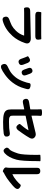

<svg xmlns="http://www.w3.org/2000/svg" viewBox="1548 -2367 904 4040"><g transform="rotate(90 2000.0 -347.0)"><path d="M422 46Q349 67 333 2Q317 -63 384 -88L449 -113Q482 -125 513 -141Q568 -170 627 -230Q697 -302 728 -398Q730 -403 725 -403H247Q184 -403 160.5 -401Q137 -399 134 -463Q132 -528 207 -530L786 -543Q842 -544 875 -514Q907 -483 886 -422Q832 -263 737 -158Q597 -3 422 46ZM300 -638Q223 -638 228 -702Q232 -766 245 -764Q258 -762 327 -762H712Q785 -762 798 -764Q811 -766 815 -702Q820 -638 743 -638Z M1422 77Q1351 104 1330 40Q1310 -23 1375 -54L1418 -75Q1450 -90 1480 -108Q1547 -149 1606 -223Q1656 -286 1691 -380Q1725 -471 1729 -510.5Q1733 -550 1803 -535Q1874 -521 1852 -453Q1850 -448 1841 -413Q1805 -273 1714 -155Q1647 -69 1556 -3Q1471 58 1422 77ZM1305 -290Q1244 -268 1218 -338L1214 -351Q1201 -386 1188 -421Q1170 -467 1164 -478Q1158 -489 1214 -518Q1270 -548 1303 -480Q1316 -454 1341 -382Q1366 -312 1305 -290ZM1527 -355Q1467 -334 1443 -406Q1432 -443 1418 -476L1416 -481Q1388 -551 1446 -574Q1504 -596 1531 -526L1560 -447Q1587 -376 1527 -355Z M2543 40Q2432 40 2374 21Q2320 4 2299 -36Q2282 -68 2282 -133V-401Q2282 -406 2277 -405L2148 -378Q2074 -362 2061 -428Q2049 -493 2124 -506L2274 -531Q2282 -532 2282 -540V-675Q2282 -740 2279 -759Q2276 -778 2349 -779Q2422 -781 2418 -750.5Q2414 -720 2414 -675V-562Q2414 -557 2419 -558L2777 -644Q2838 -658 2876 -618Q2915 -578 2882 -519Q2843 -449 2786 -368Q2723 -277 2714 -268Q2660 -215 2618 -260Q2577 -305 2592.5 -319Q2608 -333 2656 -396Q2699 -451 2720 -491Q2722 -495 2717 -494L2423 -435Q2414 -433 2414 -424V-168Q2414 -119 2425.5 -111Q2437 -103 2450 -93.5Q2463 -84 2542 -84Q2689 -84 2768 -100Q2842 -115 2853 -49Q2865 16 2790 27Q2701 40 2543 40Z M3539 28Q3498 3 3504.5 -28.5Q3511 -60 3511 -96V-679Q3510 -742 3578 -743Q3645 -743 3645 -678V-160Q3645 -155 3650 -157Q3708 -182 3774 -237Q3843 -296 3861 -321.5Q3879 -347 3930 -309Q3981 -272 3935 -212Q3909 -179 3810 -100Q3719 -28 3663 0Q3630 17 3618 23.5Q3606 30 3593.5 41.5Q3581 53 3539 28ZM3205 5Q3148 56 3105 2Q3062 -52 3124 -96Q3159 -121 3210 -276Q3239 -365 3239 -672Q3239 -727 3236.5 -737Q3234 -747 3304 -748Q3374 -750 3372 -739.5Q3370 -729 3370 -673Q3370 -355 3340 -243Q3295 -75 3205 5Z"/></g></svg>

Font: Resource Han Rounded JP
Style: Bold
Weight: 700
Designer: Cyano Hao (round all glyphs); Ryoko NISHIZUKA 西塚涼子 (kana, bopomofo & ideographs); Paul D. Hunt (Latin, Greek & Cyrillic)
Foundry: Cyano Hao
Version: 0.990